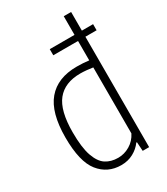

<svg xmlns="http://www.w3.org/2000/svg" viewBox="-201 -896 864 994"><g transform="rotate(-30 231.5 -399.5)"><path d="M460 -660H393V0H354.5L351 -53.5H347Q327.5 -26 295.2 -8.5Q263 9 222.5 9Q141.5 9 92 -53Q42.5 -115 42.5 -259.5Q42.5 -408 102 -478.2Q161.5 -548.5 276.5 -548.5Q315 -548.5 349 -544V-660H201V-696.5H349V-808H393V-696.5H460ZM349 -502Q334.5 -504.5 313 -506.5Q291.5 -508.5 274.5 -508.5Q181.5 -508.5 135 -451Q88.5 -393.5 88.5 -264Q88.5 -173.5 106.2 -122.5Q124 -71.5 154.5 -51.8Q185 -32 227.5 -32Q264.5 -32 297.8 -51.8Q331 -71.5 349 -107.5Z"/></g></svg>

Font: Encode Sans Condensed ExLight
Style: Regular
Weight: 275
Width: 3
Designer: Multiple Designers
Foundry: Impallari Type
Version: Version 2.000